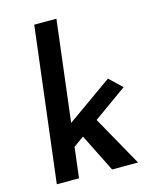

<svg xmlns="http://www.w3.org/2000/svg" viewBox="-117 -858 751 936"><g transform="rotate(-15 259.0 -390.0)"><path d="M52 0 147 -780H259L164 0ZM303 -284 462 0H331L221 -220ZM145 -127V-234L426 -433L489 -373Z"/></g></svg>

Font: Josefin Sans Thin SemiBold
Style: Italic
Weight: 600
Italic angle: -7°
Version: Version 2.000